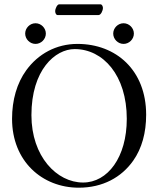

<svg xmlns="http://www.w3.org/2000/svg" viewBox="-20 -862 735 892"><path d="M97 -706C97 -680 119 -658 145 -658C171 -658 193 -680 193 -706C193 -732 171 -754 145 -754C119 -754 97 -732 97 -706ZM506 -706C506 -680 528 -658 554 -658C580 -658 602 -680 602 -706C602 -732 580 -754 554 -754C528 -754 506 -732 506 -706ZM327 -634C459 -634 569 -512 569 -310C569 -131 480 -14 366 -14C244 -14 126 -135 126 -327C126 -537 236 -634 327 -634ZM659 -329C659 -536 519 -658 340 -658C240.7 -658 157.1 -611.2 102.3 -536C58.4 -475.7 36 -397.2 36 -310C36 -113 176 10 346 10C456.8 10 544.3 -37.7 599.2 -116C639 -172.7 659 -245 659 -329ZM437.8 -792C448.9 -792 458.2 -813 458.2 -825C458.2 -831 454.8 -842 446.3 -842H255.1C245.8 -842 236.4 -822 236.4 -810C236.4 -803 239.8 -792 247.5 -792Z"/></svg>

Font: Libertinus Serif Display
Style: Regular
Weight: 400
Designer: Philipp H. Poll
Foundry: Khaled Hosny
Version: Version 6.1